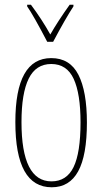

<svg xmlns="http://www.w3.org/2000/svg" viewBox="-20 -783 433 813"><path d="M199 10Q45 10 45 -266Q45 -537 197 -537Q276 -537 312 -466.5Q348 -396 348 -264Q348 -125 311 -57.5Q274 10 199 10ZM198 -15Q262 -15 291.5 -75.5Q321 -136 321 -265Q321 -386 292 -449Q263 -512 197 -512Q132 -512 101.5 -450Q71 -388 71 -266Q71 -15 198 -15ZM291 -756Q257 -704 205 -606H180Q121 -719 95 -756V-763H111Q158 -700 193 -637Q225 -693 275 -763H291Z"/></svg>

Font: Noto Sans Display Thin Cond
Style: Regular
Weight: 250
Width: 3
Designer: Monotype Design team
Foundry: Monotype Imaging Inc.
Version: Version 1.000